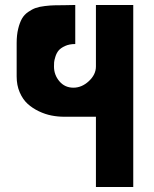

<svg xmlns="http://www.w3.org/2000/svg" viewBox="-20 -751 618 771"><path d="M46.9 -443.8V-578.1Q46.9 -610.4 53 -635.3Q59.1 -660.2 68.1 -676Q77.1 -691.9 93 -702.9Q108.9 -713.9 123.3 -719Q137.7 -724.1 160.4 -726.8Q183.1 -729.5 199.2 -729.7Q215.3 -730 241.2 -730.2Q267.1 -730.5 282.2 -731V-574.2Q258.3 -574.2 241 -566.2Q223.6 -558.1 215.3 -548.1Q207 -538.1 202.4 -523.2Q197.8 -508.3 197.3 -500.7Q196.8 -493.2 196.8 -483.9Q196.8 -450.2 218.5 -424.6Q240.2 -398.9 274.9 -398.9Q308.6 -398.9 336.9 -425.3Q365.2 -451.7 365.2 -483.9V-731H515.1V0H365.2V-282.2H237.8Q212.4 -282.2 187 -287.1Q161.6 -292 136 -304.2Q110.4 -316.4 90.8 -334.2Q71.3 -352.1 59.1 -380.4Q46.9 -408.7 46.9 -443.8Z"/></svg>

Font: Hussar Preview
Style: Bold
Weight: 700
Foundry: Cannot Into Space Fonts, PlusOne Fonts
Version: Version 2.29RC2 "Millennial"